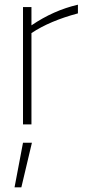

<svg xmlns="http://www.w3.org/2000/svg" viewBox="-20 -530 369 818"><path d="M71 268H42L78 78H116ZM114 0H78V-500H114V-422Q208 -486 312 -510V-473Q192 -441 114 -389Z"/></svg>

Font: Storia Sans Thin
Style: Regular
Weight: 100
Designer: Accademia di Belle Arti di Urbino and others
Foundry: Accademia di Belle Arti di Urbino and others.
Version: Version 60.001;May 25, 2020;FontCreator 12.0.0.2522 64-bit